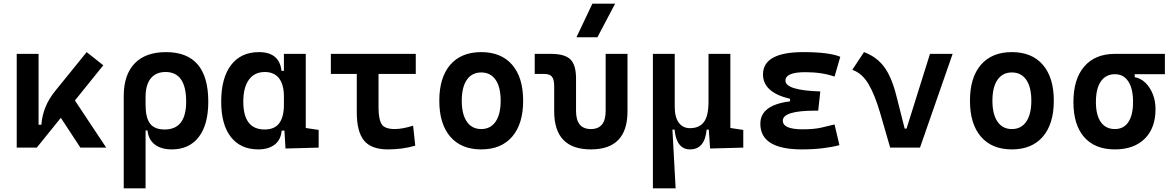

<svg xmlns="http://www.w3.org/2000/svg" viewBox="-20 -815 6485 1060"><path d="M72.3 0V-517.6H192.9V-126.5H208.5Q215.8 -229 286.1 -314.5L458.5 -527.3L550.3 -454.6L393.6 -260.3L566.4 0H423.8L315.9 -164.6L183.1 0Z M928.2 9.8Q871.1 9.8 835.4 -16.6Q799.8 -43 794.4 -94.7H783.7V224.6H663.1V-284.2Q663.1 -401.9 723.1 -464.6Q783.2 -527.3 896.5 -527.3Q1129.9 -527.3 1129.9 -253.9Q1129.9 -126.5 1077.1 -58.3Q1024.4 9.8 928.2 9.8ZM783.7 -235.8Q783.7 -165.5 808.3 -132.8Q833 -100.1 889.2 -100.1Q1007.8 -100.1 1007.8 -253.9Q1007.8 -417.5 894 -417.5Q840.8 -417.5 812.3 -382.1Q783.7 -346.7 783.7 -279.8Z M1406.2 9.8Q1308.6 9.8 1254.9 -58.3Q1201.2 -126.5 1201.2 -253.9Q1201.2 -384.3 1255.6 -455.8Q1310.1 -527.3 1409.7 -527.3Q1522.5 -527.3 1534.2 -423.8H1547.4V-517.6H1668V-108.4L1739.3 -97.7V0L1556.2 4.9L1550.3 -93.8H1535.2Q1530.3 -42 1495.8 -16.1Q1461.4 9.8 1406.2 9.8ZM1547.4 -235.4V-282.2Q1547.4 -348.1 1520.5 -382.8Q1493.7 -417.5 1441.9 -417.5Q1385.3 -417.5 1354.2 -375Q1323.2 -332.5 1323.2 -253.9Q1323.2 -100.1 1440.9 -100.1Q1496.1 -100.1 1521.7 -134.8Q1547.4 -169.4 1547.4 -235.4Z M2121.1 9.8Q2029.8 9.8 1989.7 -39.1Q1949.7 -87.9 1949.7 -195.3V-406.7H1806.6V-517.6H2275.4V-406.7H2069.8V-219.7Q2069.8 -158.2 2086.4 -130.4Q2103 -102.5 2160.2 -102.5Q2180.2 -102.5 2205.6 -107.2Q2231 -111.8 2260.7 -121.1L2272.5 -10.7Q2234.9 0 2197.8 4.9Q2160.6 9.8 2121.1 9.8Z M2636.7 9.8Q2526.4 9.8 2465.8 -60.5Q2405.3 -130.9 2405.3 -258.8Q2405.3 -387.2 2465.8 -457.3Q2526.4 -527.3 2636.7 -527.3Q2747.1 -527.3 2807.6 -457.3Q2868.2 -387.2 2868.2 -258.8Q2868.2 -130.9 2807.6 -60.5Q2747.1 9.8 2636.7 9.8ZM2636.7 -102.5Q2688 -102.5 2716.1 -143.3Q2744.1 -184.1 2744.1 -258.8Q2744.1 -334 2716.1 -374.5Q2688 -415 2636.7 -415Q2585.4 -415 2557.4 -374.5Q2529.3 -334 2529.3 -258.8Q2529.3 -184.1 2557.4 -143.3Q2585.4 -102.5 2636.7 -102.5Z M3242.2 9.8Q3039.6 9.8 3039.6 -200.2V-338.4Q3039.6 -376 3027.3 -391.4Q3015.1 -406.7 2984.9 -406.7H2932.1V-517.6H3021.5Q3098.1 -517.6 3129.2 -487.1Q3160.2 -456.5 3160.2 -380.9V-202.6Q3160.2 -102.5 3242.2 -102.5Q3323.7 -102.5 3323.7 -202.6V-517.6H3444.3V-200.2Q3444.3 9.8 3242.2 9.8ZM3162.6 -609.4 3250.5 -794.9H3376L3278.3 -609.4Z M3789.6 9.8Q3714.8 9.8 3704.1 -99.6H3692.4L3710 224.6H3584.5V-517.6H3705.1V-224.6Q3705.1 -168.5 3727.3 -137.9Q3749.5 -107.4 3789.6 -107.4Q3840.3 -107.4 3866 -141.1Q3891.6 -174.8 3891.6 -253.9V-517.6H4012.2V-108.4L4083.5 -97.7V0L3900.4 4.9L3893.1 -99.6H3881.3Q3871.1 9.8 3789.6 9.8Z M4407.2 9.8Q4177.7 9.8 4177.7 -131.8Q4177.7 -235.4 4341.8 -255.4V-269.5Q4192.4 -304.7 4192.4 -403.8Q4192.4 -527.3 4415 -527.3Q4557.1 -527.3 4619.1 -501.5L4587.4 -392.1Q4518.6 -416.5 4425.8 -416.5Q4316.4 -416.5 4316.4 -369.6Q4316.4 -316.4 4508.8 -310.1L4497.1 -204.1H4481.4Q4301.8 -204.1 4301.8 -148.9Q4301.8 -101.1 4411.1 -101.1Q4473.6 -101.1 4514.4 -110.4Q4555.2 -119.6 4587.4 -127.9L4614.3 -13.7Q4574.2 -2.9 4522 3.4Q4469.7 9.8 4407.2 9.8Z M4894.5 0 4839.4 -190.4Q4809.6 -292.5 4774.7 -351.3Q4739.7 -410.2 4685.5 -429.7L4750 -527.3Q4818.4 -502 4859.9 -447.5Q4901.4 -393.1 4928.2 -288.1L4974.6 -105H4984.9L5114.3 -517.6H5239.3L5059.1 0Z M5566.4 9.8Q5456.1 9.8 5395.5 -60.5Q5335 -130.9 5335 -258.8Q5335 -387.2 5395.5 -457.3Q5456.1 -527.3 5566.4 -527.3Q5676.8 -527.3 5737.3 -457.3Q5797.9 -387.2 5797.9 -258.8Q5797.9 -130.9 5737.3 -60.5Q5676.8 9.8 5566.4 9.8ZM5566.4 -102.5Q5617.7 -102.5 5645.8 -143.3Q5673.8 -184.1 5673.8 -258.8Q5673.8 -334 5645.8 -374.5Q5617.7 -415 5566.4 -415Q5515.1 -415 5487.1 -374.5Q5459 -334 5459 -258.8Q5459 -184.1 5487.1 -143.3Q5515.1 -102.5 5566.4 -102.5Z M6135.3 9.8Q6024.9 9.8 5965.6 -57.9Q5906.2 -125.5 5906.2 -252Q5906.2 -378.9 5966.3 -448.2Q6026.4 -517.6 6135.3 -517.6H6411.1V-405.3H6244.6V-388.7Q6277.3 -383.3 6303.2 -358.4Q6329.1 -333.5 6344.2 -295.7Q6359.4 -257.8 6359.4 -212.4Q6359.4 -107.9 6299.8 -49.1Q6240.2 9.8 6135.3 9.8ZM6135.3 -102.5Q6183.6 -102.5 6209.5 -141.1Q6235.4 -179.7 6235.4 -252Q6235.4 -325.7 6209.2 -365.5Q6183.1 -405.3 6135.3 -405.3Q6085 -405.3 6057.6 -365.5Q6030.3 -325.7 6030.3 -252Q6030.3 -179.7 6057.4 -141.1Q6084.5 -102.5 6135.3 -102.5Z"/></svg>

Font: Cascadia Code SemiBold
Style: Regular
Weight: 600
Monospace: yes
Designer: Aaron Bell
Foundry: Saja Typeworks
Version: Version 2404.023; ttfautohint (v1.8.4)